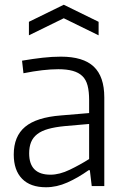

<svg xmlns="http://www.w3.org/2000/svg" viewBox="-20 -785 530 810"><path d="M174 5Q108 5 73 -31Q38 -67 38 -133Q38 -210 86 -250Q134 -290 237 -298L356 -308V-363Q356 -399 349.5 -424Q343 -449 327.5 -464Q312 -479 287 -486Q262 -493 226 -493Q164 -493 79 -476L73 -529Q120 -537 160 -541.5Q200 -546 237 -546Q331 -546 375.5 -504Q420 -462 420 -374V0H367L359 -67H354Q309 -35 264 -15Q219 5 174 5ZM193 -48Q231 -48 274.5 -69Q318 -90 356 -114V-262L253 -253Q212 -249 183.5 -241Q155 -233 137 -219Q119 -205 111 -185Q103 -165 103 -138Q103 -48 193 -48ZM102 -693 249 -765 396 -693V-636L249 -708L102 -636Z"/></svg>

Font: Encode Sans Narrow
Style: Light
Weight: 300
Designer: Pablo Impallari, Andres Torresi
Foundry: Pablo Impallari, Andres Torresi
Version: Version 1.000; ttfautohint (v1.00) -l 8 -r 50 -G 200 -x 14 -